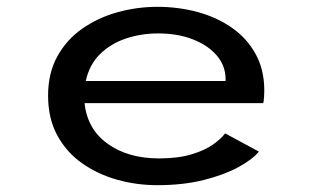

<svg xmlns="http://www.w3.org/2000/svg" viewBox="-20 -532 915 563"><path d="M441 11Q380.5 11 323.5 -5Q266.5 -21 220.8 -53.2Q175 -85.5 148 -135Q121 -184.5 121 -251.5Q121 -317.5 148 -366.5Q175 -415.5 221 -447.8Q267 -480 324.2 -496Q381.5 -512 441.5 -512Q503 -512 559.2 -496.8Q615.5 -481.5 659.8 -450.8Q704 -420 729.5 -373.8Q755 -327.5 755 -266Q755 -244.5 752 -229.5H228Q236 -153 296 -110.2Q356 -67.5 446 -67.5Q502.5 -67.5 542 -79.5Q581.5 -91.5 605.5 -108.8Q629.5 -126 640 -141L739 -87.5Q720.5 -64.5 679.2 -42Q638 -19.5 577.5 -4.2Q517 11 441 11ZM444 -434Q393.5 -434 349 -419Q304.5 -404 273.2 -373.2Q242 -342.5 231.5 -294.5H641.5V-300Q641.5 -338.5 616 -368.8Q590.5 -399 545.8 -416.5Q501 -434 444 -434Z"/></svg>

Font: Trispace SemiExpanded
Style: Regular
Weight: 400
Width: 6
Designer: Tyler Finck
Foundry: Etcetera Type Company
Version: Version 1.210; ttfautohint (v1.8.3)